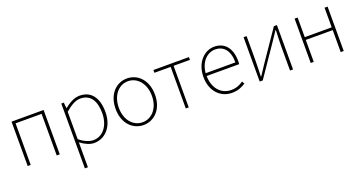

<svg xmlns="http://www.w3.org/2000/svg" viewBox="-40 -1220 4044 2143"><g transform="rotate(-20 1982.0 -148.5)"><path d="M105 0H141V-494H450V0H486V-527H105Z M696 243H732V46V-53C788 -11 843 13 893 13C1019 13 1127 -92 1127 -271C1127 -434 1058 -540 915 -540C849 -540 786 -500 734 -459H732L726 -527H696ZM896 -20C854 -20 794 -39 732 -91V-416C799 -474 858 -507 912 -507C1041 -507 1089 -405 1089 -271C1089 -124 1008 -20 896 -20Z M1479 13C1605 13 1713 -88 1713 -262C1713 -439 1605 -540 1479 -540C1353 -540 1245 -439 1245 -262C1245 -88 1353 13 1479 13ZM1479 -20C1367 -20 1283 -118 1283 -262C1283 -407 1367 -507 1479 -507C1591 -507 1676 -407 1676 -262C1676 -118 1591 -20 1479 -20Z M1983 0H2018V-494H2212V-527H1790V-494H1983Z M2529 13C2607 13 2652 -13 2692 -37L2676 -68C2636 -39 2591 -20 2531 -20C2407 -20 2326 -122 2326 -261H2712C2714 -275 2714 -286 2714 -297C2714 -453 2637 -540 2515 -540C2398 -540 2288 -434 2288 -262C2288 -90 2396 13 2529 13ZM2326 -294C2337 -427 2421 -507 2515 -507C2614 -507 2679 -437 2679 -294Z M2861 0H2897L3145 -363C3167 -396 3200 -445 3222 -478H3227C3224 -407 3221 -336 3221 -277V0H3257V-527H3221L2973 -164C2951 -131 2919 -82 2897 -49H2892C2894 -120 2897 -191 2897 -249V-527H2861Z M3467 0H3503V-261H3823V0H3859V-527H3823V-294H3503V-527H3467Z"/></g></svg>

Font: Noto Sans CJK HK Thin
Style: Regular
Weight: 100
Designer: Ryoko NISHIZUKA 西塚涼子 (kana, bopomofo & ideographs); Paul D. Hunt (Latin, Greek & Cyrillic); Sandoll Communications 산돌커뮤니
Foundry: Adobe
Version: Version 2.004;hotconv 1.0.118;makeotfexe 2.5.65603